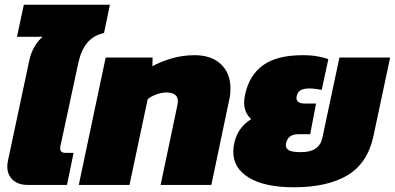

<svg xmlns="http://www.w3.org/2000/svg" viewBox="-20 -784 1674 814"><path d="M98 0Q57 0 34 -21.5Q11 -43 11 -78Q11 -91 14 -104L104 -527Q110 -557 125.5 -584.5Q141 -612 161 -628H52L81 -764H446L421 -644Q375 -634 349 -601.5Q323 -569 312 -517L236 -164Q235 -161 235 -155Q235 -136 258 -136H292L264 0Z M314 0 428 -540H627L626 -503Q659 -522 706.5 -536Q754 -550 805 -550Q876 -550 916.5 -512Q957 -474 957 -409Q957 -398 956 -386Q955 -374 952 -362L876 0H661L731 -333Q734 -345 734 -355Q734 -392 685 -392Q666 -392 642.5 -383.5Q619 -375 606 -363L529 0Z M1226 10Q1104 10 1036.5 -30Q969 -70 969 -141Q969 -149 970 -158Q971 -167 973 -176Q987 -243 1045 -279Q1032 -290 1023.5 -308Q1015 -326 1015 -350Q1015 -358 1016 -366Q1017 -374 1019 -383Q1037 -466 1096 -508Q1155 -550 1263 -550Q1299 -550 1327 -545Q1355 -540 1372 -533L1344 -403Q1334 -405 1319 -407Q1304 -409 1292 -409Q1269 -409 1255.5 -402Q1242 -395 1238 -377Q1237 -374 1237 -368Q1237 -345 1273 -345H1320L1295 -215H1244Q1202 -215 1193 -178Q1192 -174 1192 -168Q1192 -154 1205.5 -146.5Q1219 -139 1257 -139Q1335 -139 1347 -201L1419 -540H1634L1563 -206Q1538 -91 1452.5 -40.5Q1367 10 1226 10Z"/></svg>

Font: Kanit ExtraBold
Style: Italic
Weight: 800
Italic angle: -12°
Designer: Katatrad Team
Foundry: CadsonDemak
Version: Version 2.000; ttfautohint (v1.8.3)